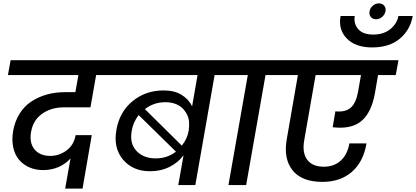

<svg xmlns="http://www.w3.org/2000/svg" viewBox="-20 -1097 2466 1138"><path d="M26.9 -651.9 43 -740.2H700.2L684.1 -651.9H549.8L516.1 -460.9H358.9Q284.2 -460.9 230.2 -423.1Q176.3 -385.3 164.1 -314.9Q152.8 -251 184.3 -211.9Q215.8 -172.9 278.8 -172.9Q329.6 -172.9 373.5 -204.6Q417.5 -236.3 428.2 -295.9H523.9L469.2 21H366.2L397.9 -158.2Q370.1 -126 327.9 -107.4Q285.6 -88.9 235.8 -88.9Q190.9 -88.9 154.1 -105Q117.2 -121.1 92.5 -150.4Q67.9 -179.7 58.3 -224.1Q48.8 -268.6 58.1 -321.8Q68.4 -379.4 96.7 -424.1Q125 -468.8 166.5 -495.8Q208 -522.9 258.1 -536.9Q308.1 -550.8 365.2 -550.8H426.8L444.8 -651.9Z M1036.6 0 1067.9 -176.8Q1036.6 -133.8 984.9 -107.9Q933.1 -82 869.6 -82Q767.1 -82 709 -151.1Q650.9 -220.2 669.9 -327.1Q688.5 -434.1 765.9 -497.6Q843.3 -561 949.7 -561Q1013.2 -561 1055.4 -535.4Q1097.7 -509.8 1118.7 -466.8L1150.9 -651.9H637.7L652.8 -740.2H1388.7L1374 -651.9H1252L1137.7 0ZM960 -491.2Q891.1 -491.2 838.9 -450.2L1057.6 -233.9Q1090.8 -274.4 1098.6 -324.2Q1102.1 -349.6 1100.6 -373.5Q1099.1 -397.5 1088.1 -418.9Q1077.1 -440.4 1060.5 -456.5Q1043.9 -472.7 1018.1 -481.9Q992.2 -491.2 960 -491.2ZM902.8 -158.2Q971.7 -158.2 1022.9 -198.2L801.8 -415Q769 -372.6 760.7 -321.8Q747.1 -247.1 788.8 -202.6Q830.6 -158.2 902.8 -158.2Z M1334 0 1448.7 -651.9H1326.7L1341.8 -740.2H1690.9L1674.8 -651.9H1553.7L1439 0Z M1626.5 -651.9 1641.6 -740.2H2341.8L2325.7 -651.9H2220.7L2202.6 -546.9Q2182.6 -431.6 2123.3 -380.6Q2064 -329.6 1951.7 -342.8L1967.8 -437Q2026.9 -431.2 2058.1 -458Q2089.4 -484.9 2101.6 -549.8L2119.6 -651.9H1850.6L1783.7 -269Q1769.5 -193.4 1800.3 -151.1Q1831.1 -108.9 1899.4 -108.9Q1960.4 -108.9 2000 -145.3Q2039.6 -181.6 2050.8 -247.1H2152.3Q2134.3 -138.7 2066.2 -78.9Q1998 -19 1890.6 -19Q1768.6 -19 1713.9 -87.9Q1659.2 -156.7 1679.7 -272L1745.6 -651.9Z M2185.5 -815.9Q2086.9 -815.9 2035.4 -868.9Q1983.9 -921.9 1998.5 -1002H2082.5Q2075.2 -957 2103 -924.6Q2130.9 -892.1 2192.4 -892.1Q2253.9 -892.1 2293.7 -924.6Q2333.5 -957 2341.3 -1002H2426.3Q2411.1 -918.9 2349.4 -867.4Q2287.6 -815.9 2185.5 -815.9ZM2208.5 -982.9Q2189 -982.9 2178 -996.6Q2167 -1010.3 2170.4 -1029.8Q2173.3 -1049.3 2189.7 -1063.2Q2206.1 -1077.1 2225.6 -1077.1Q2246.1 -1077.1 2257.3 -1063.2Q2268.6 -1049.3 2264.6 -1029.8Q2260.7 -1010.3 2244.9 -996.6Q2229 -982.9 2208.5 -982.9Z"/></svg>

Font: SVN-Poppins Medium
Style: Italic
Weight: 500
Italic angle: -10°
Designer: Ninad Kale (Devanagari), Jonny Pinhorn (Latin)
Foundry: Indian Type Foundry
Version: Version 3.002 2017